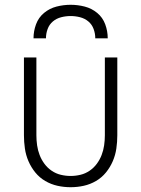

<svg xmlns="http://www.w3.org/2000/svg" viewBox="-20 -770 590 802"><path d="M275 12Q247 12 220 6Q193 0 169 -14Q145 -28 127.5 -49.5Q110 -71 99 -96.5Q88 -122 84 -149.5Q80 -177 80 -205V-530H132V-205Q132 -184 135 -163Q138 -142 145.5 -122.5Q153 -103 165.5 -86Q178 -69 195.5 -57Q213 -45 233.5 -40Q254 -35 275 -35Q296 -35 316.5 -40Q337 -45 354.5 -57Q372 -69 384.5 -86Q397 -103 404.5 -122.5Q412 -142 415 -163Q418 -184 418 -205V-530H470V-205Q470 -177 466 -149.5Q462 -122 451 -96.5Q440 -71 422.5 -49.5Q405 -28 381 -14Q357 0 330 6Q303 12 275 12ZM120 -610Q120 -640 130.5 -668.5Q141 -697 164 -716Q187 -735 216 -742.5Q245 -750 275 -750Q305 -750 334 -742.5Q363 -735 386 -716Q409 -697 419.5 -668.5Q430 -640 430 -610H378Q378 -630 371 -649Q364 -668 349 -680.5Q334 -693 314.5 -698Q295 -703 275 -703Q255 -703 235.5 -698Q216 -693 201 -680.5Q186 -668 179 -649Q172 -630 172 -610Z"/></svg>

Font: Lode Dark
Style: Regular
Weight: 400
Monospace: yes
Designer: Belleve Invis
Foundry: Belleve Invis
Version: Version 29.2.0; ttfautohint (v1.8.3)